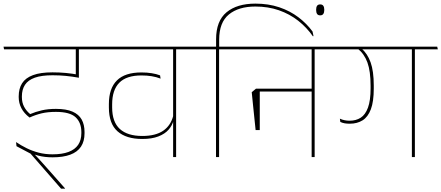

<svg xmlns="http://www.w3.org/2000/svg" viewBox="-35 -890 2501 1088"><path d="M328.5 -610.5H516L513 -625.5H325ZM411.5 -615.5H394.5V-487L411.5 -487.5ZM524.5 -610.5 521.5 -625.5H-15L-12 -610.5ZM394.5 -616V-462L412 -451.5V-616ZM333.5 179V177.5L233.5 64.5Q218 47 206 33.8Q194 20.5 182.5 7.8Q171 -5 157 -19.5V-23.5L58.5 -61.5L138 -19.5L311 179ZM56 -85 58.5 -61.5 116 -34Q146.5 -17 183 -7.8Q219.5 1.5 263 1.5Q323 1.5 363.2 -13.5Q403.5 -28.5 423.8 -58.8Q444 -89 444 -135V-142Q444 -183.5 427.8 -212.8Q411.5 -242 375.8 -257.5Q340 -273 282 -273Q237.5 -273 201.8 -264.8Q166 -256.5 136 -243.5Q114.5 -261 101.8 -284.8Q89 -308.5 89 -340V-343.5Q89 -382.5 106.5 -409.2Q124 -436 162.2 -449.8Q200.5 -463.5 263 -463.5Q301.5 -463.5 337.5 -460Q373.5 -456.5 412 -449.5V-466Q376 -473 339 -476.5Q302 -480 262.5 -480Q194 -480 151.8 -464.2Q109.5 -448.5 90.2 -418.2Q71 -388 71 -344V-339.5Q71 -306 86.2 -276.8Q101.5 -247.5 132.5 -224Q166.5 -239.5 201.2 -247.8Q236 -256 282 -256Q360.5 -256 393.2 -225.8Q426 -195.5 426 -141.5V-135.5Q426 -96 407.8 -69.2Q389.5 -42.5 353.2 -29Q317 -15.5 262.5 -15.5Q220.5 -15.5 184.2 -25Q148 -34.5 116 -50.2Q84 -66 56 -85Z M963 -615H946V0H963ZM877 -610.5H1093L1089.5 -625.5H873.5ZM500 -610.5H1042.5L1039 -625.5H496.5ZM582 -281Q582 -189 631 -145.8Q680 -102.5 771 -102.5Q825.5 -102.5 862.2 -116.8Q899 -131 920 -154.8Q941 -178.5 948.5 -208H949.5L947 -235Q933 -179 889.8 -149.2Q846.5 -119.5 771 -119.5Q687.5 -119.5 644 -159.2Q600.5 -199 600.5 -281.5V-299Q600.5 -380 641 -421.2Q681.5 -462.5 766.5 -462.5Q797.5 -462.5 824 -458.2Q850.5 -454 875 -444.5L872 -463Q851 -471 824.5 -475.2Q798 -479.5 766.5 -479.5Q673 -479.5 627.5 -434.2Q582 -389 582 -300.5Z M1779.5 -803Q1791.5 -803 1797 -811Q1802.5 -819 1802.5 -832.5V-836Q1802.5 -849.5 1797 -857.2Q1791.5 -865 1779.5 -865Q1767 -865 1761.8 -857.2Q1756.5 -849.5 1756.5 -836V-832.5Q1756.5 -819 1761.8 -811Q1767 -803 1779.5 -803ZM1206.5 0V-615H1189V0ZM1336 -610.5 1333 -625.5H1060L1063 -610.5ZM1412 -869.5Q1308 -869.5 1248.8 -820.5Q1189.5 -771.5 1189.5 -667V-620H1207V-665Q1207 -763 1262 -808Q1317 -853 1412 -853Q1484.5 -853 1545.5 -831.8Q1606.5 -810.5 1654.8 -772.5Q1703 -734.5 1738 -684.5L1741.5 -685.5L1736 -711.5Q1703.5 -756 1656.2 -792Q1609 -828 1547.5 -848.8Q1486 -869.5 1412 -869.5Z M1748 -615H1731V0H1748ZM1662 -610.5H1878L1874.5 -625.5H1658.5ZM1825.5 -610.5 1822 -625.5H1304.5L1307.5 -610.5ZM1738 -387.5H1424V-371.5H1738ZM1413.5 -153H1437V-387.5H1415.5L1391.5 -367.5Q1395.5 -325.5 1399 -292.8Q1402.5 -260 1405.8 -227.2Q1409 -194.5 1413.5 -153Z M2316 -615H2299V0H2316ZM2230 -610.5H2446L2442.5 -625.5H2226.5ZM1849.5 -610.5H2395.5L2392 -625.5H1846.5ZM2014 -614.5H1992Q2029.5 -584.5 2047.2 -535.5Q2065 -486.5 2065 -404V-389.5Q2065 -320.5 2050.2 -280.2Q2035.5 -240 2009 -223Q1982.5 -206 1946 -206Q1931 -206 1917.5 -208.8Q1904 -211.5 1891 -217.5L1893.5 -199Q1905 -193.5 1918 -191.2Q1931 -189 1947 -189Q1989 -189 2019.5 -208Q2050 -227 2066.5 -270.5Q2083 -314 2083 -388V-404.5Q2083 -487.5 2065 -537Q2047 -586.5 2014 -614.5Z"/></svg>

Font: Anek Devanagari Medium Thin
Style: Regular
Weight: 250
Version: Version 1.003